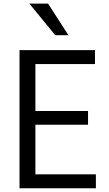

<svg xmlns="http://www.w3.org/2000/svg" viewBox="-20 -1006 598 1051"><path d="M86.9 24.4V-731.4H500V-655.3H173.8V-398.4H461.9V-323.2H173.8V-51.8H504.9V24.4ZM140.6 -986.3H243.2L354.5 -813.5H282.2Z"/></svg>

Font: GenEi M Gothic v2 Regular
Style: Regular
Weight: 400
Version: Version 2.0